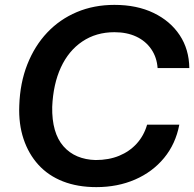

<svg xmlns="http://www.w3.org/2000/svg" viewBox="-20 -758 796 787"><path d="M375 9Q298 9 238 -14.5Q178 -38 137.5 -82.5Q97 -127 76.5 -188.5Q56 -250 59 -325Q62 -418 92 -494Q122 -570 173.5 -624.5Q225 -679 295 -708.5Q365 -738 449 -738Q541 -738 609.5 -705Q678 -672 716.5 -614Q755 -556 756 -479H626Q623 -523 600 -556.5Q577 -590 538.5 -608Q500 -626 449 -626Q374 -626 317.5 -588Q261 -550 229.5 -481.5Q198 -413 194 -320Q193 -267 204.5 -226.5Q216 -186 240 -158.5Q264 -131 297.5 -117Q331 -103 372 -102Q426 -102 468.5 -119.5Q511 -137 540.5 -169.5Q570 -202 583 -247H715Q700 -168 652.5 -110.5Q605 -53 533.5 -22Q462 9 375 9Z"/></svg>

Font: Mona Sans ExtraLight SemiBold
Style: Italic
Weight: 600
Italic angle: -11.6951°
Version: Version 2.000